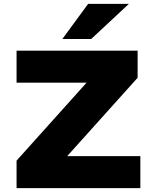

<svg xmlns="http://www.w3.org/2000/svg" viewBox="-20 -965 781 985"><path d="M65 0V-141L480 -603L495 -541H65V-705H686V-566L269 -102L254 -164H700V0ZM300 -765 432 -945H641L448 -765Z"/></svg>

Font: Nunito Sans 7pt SemiExpanded Black
Style: Regular
Weight: 900
Width: 6
Designer: Vernon Adams
Foundry: Vernon Adams
Version: Version 3.101;gftools[0.9.27]